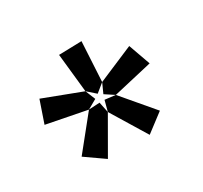

<svg xmlns="http://www.w3.org/2000/svg" viewBox="-80 -842 564 533"><g transform="rotate(-30 201.5 -575.0)"><path d="M196 -586 170 -609 157 -733 230 -735 223 -608ZM209 -577 223 -608 338 -657 363 -587 238 -558ZM183 -577 153 -560 25 -585 49 -655 170 -609ZM188 -562 195 -528 130 -415 70 -457 153 -560ZM238 -558 322 -459 264 -415 195 -528 204 -562Z"/></g></svg>

Font: Bitter
Style: Regular
Weight: 400
Designer: Sol Matas
Foundry: Sol Matas
Version: Version 1.300;PS 001.300;hotconv 1.0.70;makeotf.lib2.5.58329